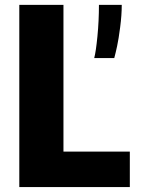

<svg xmlns="http://www.w3.org/2000/svg" viewBox="-20 -757 580 777"><path d="M58.1 0V-737.3H236.8V-143.6H505.4V0ZM472.7 -737.3Q472.7 -695.8 466.3 -647Q460 -598.1 453.9 -570.1Q447.8 -542 442.4 -522H361.3Q368.2 -547.9 374.3 -610.1Q380.4 -672.4 380.4 -737.3Z"/></svg>

Font: Epilogue ExtraBold
Style: Regular
Weight: 800
Designer: Tyler Finck
Foundry: Etcetera Type Co
Version: Version 2.112